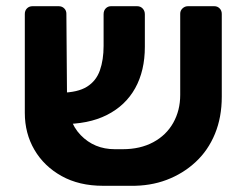

<svg xmlns="http://www.w3.org/2000/svg" viewBox="-20 -591 789 619"><path d="M376 -110Q432 -110 474 -132.5Q516 -155 538.5 -195Q561 -235 561 -285V-547Q561 -557 568.5 -564Q576 -571 586 -571H671Q681 -571 688 -564Q695 -557 695 -546V-279Q695 -213 673 -159.5Q651 -106 610.5 -68.5Q570 -31 517 -11Q464 9 401 8H312Q235 8 178.5 -23.5Q122 -55 91 -108Q60 -161 60 -227V-546Q60 -557 67 -564Q74 -571 85 -571H169Q180 -571 187 -564Q194 -557 194 -547L196 -286Q196 -201 240 -155.5Q284 -110 350 -110ZM178 -191 177 -292Q231 -293 260.5 -311.5Q290 -330 302 -364Q314 -398 314 -443V-545Q314 -557 321 -564Q328 -571 338 -571H422Q433 -571 440 -563.5Q447 -556 447 -545V-440Q447 -363 416 -307Q385 -251 325 -220.5Q265 -190 178 -191Z"/></svg>

Font: Rubik SemiBold
Style: Regular
Weight: 600
Designer: Hubert and Fischer
Foundry: Hubert and Fischer
Version: Version 2.300;gftools[0.9.30]